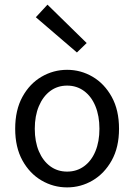

<svg xmlns="http://www.w3.org/2000/svg" viewBox="-20 -801 582 833"><path d="M271.2 12Q211.6 12 160.1 -18.1Q108.7 -48.1 77.3 -105Q45.9 -161.9 45.9 -242.4Q45.9 -323.5 77.3 -380.8Q108.7 -438 160.1 -468Q211.6 -498.1 271.2 -498.1Q330.7 -498.1 381.9 -468Q433 -438 464.7 -380.8Q496.4 -323.5 496.4 -242.4Q496.4 -161.9 464.7 -105Q433 -48.1 381.9 -18.1Q330.7 12 271.2 12ZM271.2 -56.5Q313 -56.5 344.8 -79.7Q376.6 -102.9 394 -144.8Q411.4 -186.7 411.4 -242.4Q411.4 -298.1 394 -340.3Q376.6 -382.6 344.8 -406.1Q313 -429.6 271.2 -429.6Q229.4 -429.6 197.9 -406.1Q166.4 -382.6 148.6 -340.3Q130.9 -298.1 130.9 -242.4Q130.9 -186.7 148.6 -144.8Q166.4 -102.9 197.9 -79.7Q229.4 -56.5 271.2 -56.5ZM313.7 -573.3 135.5 -726.2 186 -780.8 356 -614.3Z"/></svg>

Font: Source Sans Variable
Style: Regular
Weight: 200
Designer: Paul D. Hunt
Foundry: Adobe Systems Incorporated
Version: Version 3.006;hotconv 1.0.111;makeotfexe 2.5.65597